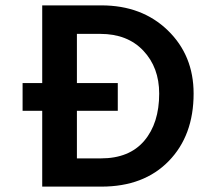

<svg xmlns="http://www.w3.org/2000/svg" viewBox="-20 -694 782 714"><path d="M266 -105H355Q461 -105 516.5 -170.5Q572 -236 572 -346Q572 -443 513 -505.5Q454 -568 353 -568H266V-385H418V-282H266ZM137 -674H357Q508 -674 604 -581Q700 -488 700 -346Q700 -190 607.5 -95Q515 0 357 0H137V-282H64V-385H137Z"/></svg>

Font: Hind Semibold
Style: Regular
Weight: 600
Designer: Manushi Parikh, Satya Rajpurohit
Foundry: Indian Type Foundry
Version: Version 1.201;PS 1.0;hotconv 1.0.78;makeotf.lib2.5.61930; tt